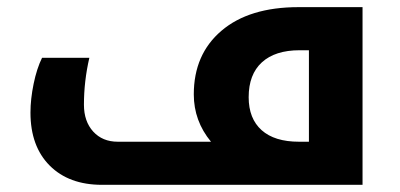

<svg xmlns="http://www.w3.org/2000/svg" viewBox="-20 -515 1115 535"><path d="M264.2 0Q171.9 0 118.4 -53.7Q64.9 -107.4 64.9 -201.2Q64.9 -238.8 73.7 -281.5Q82.5 -324.2 97.2 -354H229Q213.9 -289.1 213.9 -223.1Q213.9 -176.8 239.7 -148.4Q265.6 -120.1 308.1 -120.1H567.9Q520 -178.2 520 -252Q520 -363.8 597.2 -429.4Q674.3 -495.1 812 -495.1H990.2V0ZM840.8 -120.1V-375H814.9Q746.6 -375 709.7 -341.3Q672.9 -307.6 672.9 -244.1Q672.9 -184.6 709 -152.3Q745.1 -120.1 813 -120.1Z"/></svg>

Font: DroidArabicKufi-Bold
Style: Bold
Weight: 700
Designer: Pascal Zoghbi
Foundry: Ascender Corporation
Version: Version 1.00